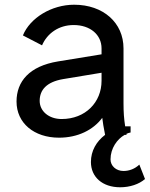

<svg xmlns="http://www.w3.org/2000/svg" viewBox="-20 -571 634 813"><path d="M230 12C310 12 375 -21 413 -72C415 -53 419 -31 425 0C388 28 365 68 365 115C365 178 413 222 489 222C530 222 569 209 594 187L570 126C551 144 527 153 503 153C471 153 448 131 448 104C448 57 476 18 508 0H516L515 -4C521 -7 527 -9 533 -10V-36H510C505 -68 503 -96 503 -133V-366C503 -475 417 -551 294 -551C198 -551 107 -495 77 -421L158 -379C180 -430 229 -465 292 -465C362 -465 410 -424 410 -366V-341L226 -311C104 -291 50 -226 50 -141C50 -50 124 12 230 12ZM148 -144C148 -190 177 -224 247 -236L410 -263V-229C410 -138 342 -67 241 -67C187 -67 148 -100 148 -144Z"/></svg>

Font: Mluvka Medium
Style: Regular
Weight: 500
Designer: Modified by Jiří Krblich, Original typeface by Gumpita Rahayu
Foundry: Gumpita Rahayu & Jiří Krblich
Version: Version 2.000;Glyphs 3.1.1 (3134)